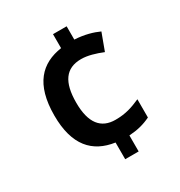

<svg xmlns="http://www.w3.org/2000/svg" viewBox="-173 -845 917 976"><g transform="rotate(-30 286.0 -357.0)"><path d="M359 -646V-724H279V-642C158 -624 78 -547 78 -362C78 -187 154 -106 279 -88V10H358V-84C407 -87 446 -97 485 -116V-223C437 -202 398 -188 337 -188C253 -188 207 -243 207 -363C207 -484 249 -543 339 -543C377 -543 420 -530 462 -513L499 -613C464 -629 417 -643 359 -646Z"/></g></svg>

Font: Noto Sans Gurmukhi SemiBold
Style: Regular
Weight: 600
Designer: Jelle Bosma - Monotype Design Team
Foundry: Monotype Imaging Inc.
Version: Version 2.004